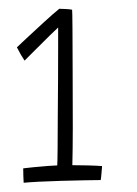

<svg xmlns="http://www.w3.org/2000/svg" viewBox="-20 -652 304 426"><path d="M140.5 -285.5Q153.5 -285.5 174.5 -285Q195.5 -284.5 206.5 -283.5Q206 -277.5 205.2 -268Q204.5 -258.5 203.5 -252.5Q193 -252.5 169 -252Q145 -251.5 117 -250.8Q89 -250 65.5 -248.8Q42 -247.5 32.5 -246.5Q32 -252.5 31.8 -261.8Q31.5 -271 31.5 -278.5Q38.5 -279.5 54.5 -281Q70.5 -282.5 86.2 -283.8Q102 -285 107 -285Q107.5 -291.5 107.8 -321.8Q108 -352 108.2 -393.2Q108.5 -434.5 108.8 -476.5Q109 -518.5 109 -550Q109 -581.5 109 -591Q105.5 -588 90 -572.8Q74.5 -557.5 58 -541Q41.5 -524.5 34.5 -517.5Q31 -522.5 26.2 -530.8Q21.5 -539 17.5 -547Q21.5 -551 39 -567.2Q56.5 -583.5 77.2 -602.5Q98 -621.5 111.5 -632.5Q117 -632.5 125.8 -632Q134.5 -631.5 140 -630.5Q140.5 -627.5 140.8 -589Q141 -550.5 141.2 -491.8Q141.5 -433 141.5 -368Q141.5 -343.5 141.2 -322.5Q141 -301.5 140.5 -285.5Z"/></svg>

Font: Grandstander Thin
Style: Regular
Weight: 100
Designer: Tyler Finck
Foundry: Etcetera Type Co
Version: Version 1.200; ttfautohint (v1.8.3)